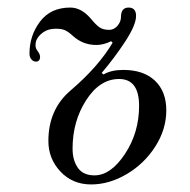

<svg xmlns="http://www.w3.org/2000/svg" viewBox="-20 -476 504 508"><path d="M172 -83Q172 -52 186 -32Q200 -12 230 -12Q273 -12 310.5 -68.5Q348 -125 348 -196Q348 -267 295 -267Q244 -267 208 -211Q172 -155 172 -83ZM58 -334Q58 -382 86 -419Q114 -456 166 -456Q195 -456 220 -427Q234 -410 243.5 -403.5Q253 -397 269 -397Q282 -397 292 -409Q300 -420 300 -430Q300 -456 320 -456Q340 -456 340 -434Q340 -410 311.5 -366.5Q283 -323 249 -283L254 -279Q274 -291 306 -291Q360 -291 390 -262.5Q420 -234 420 -184Q420 -134 391 -88.5Q362 -43 315.5 -15.5Q269 12 221 12Q172 12 140 -22Q108 -56 108 -103Q108 -186 166 -236Q240 -299 278 -363L274 -367Q254 -357 235 -357Q200 -357 174 -380Q161 -392 152 -396Q143 -400 128 -400Q108 -400 95 -391Q82 -382 77 -371Q74 -365 74 -356Q74 -349 78 -343Q86 -333 86 -326Q86 -313 75 -313Q68 -313 63 -319Q58 -325 58 -334Z"/></svg>

Font: Old Standard TT
Style: Italic
Weight: 400
Italic angle: -15.2°
Designer: Alexey Kryukov <alexios@thessalonica.org.ru>
Version: Version 2.2